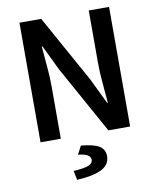

<svg xmlns="http://www.w3.org/2000/svg" viewBox="-95 -727 846 1034"><g transform="rotate(-10 328.0 -210.5)"><path d="M83 0V-654H202L406 -286L473 -147H477Q473 -198 467.5 -256.5Q462 -315 462 -370V-654H573V0H454L250 -368L183 -507H179Q183 -455 188.5 -398Q194 -341 194 -286V0ZM242 233 232 183Q293 179 315.5 169Q338 159 338 140Q338 107 270 101L294 55Q367 62 395 81Q423 100 423 135Q423 183 376 206Q329 229 242 233Z"/></g></svg>

Font: Processing Sans Pro Semibold
Style: Regular
Weight: 600
Designer: Paul D. Hunt
Foundry: Adobe Systems Incorporated
Version: Version 2.020;PS 2.000;hotconv 1.0.86;makeotf.lib2.5.63406